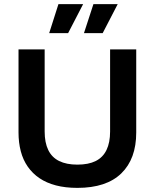

<svg xmlns="http://www.w3.org/2000/svg" viewBox="-20 -900 751 933"><path d="M356 13Q298 13 252 1Q206 -11 172 -34Q138 -57 115 -90Q92 -123 81 -165Q70 -207 70 -256V-660H197V-261Q197 -207 214.5 -171Q232 -135 267.5 -117.5Q303 -100 356 -100Q410 -100 445 -117.5Q480 -135 497.5 -171Q515 -207 515 -261V-660H642V-256Q642 -128 569.5 -57.5Q497 13 356 13ZM311 -739H219L264 -880H384ZM479 -739H388L434 -880H552Z"/></svg>

Font: Bricolage Grotesque 24pt SemiBold
Style: Regular
Weight: 600
Designer: Mathieu Triay
Foundry: Atelier Triay
Version: Version 1.001;gftools[0.9.33.dev8+g029e19f]